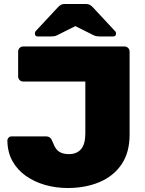

<svg xmlns="http://www.w3.org/2000/svg" viewBox="-20 -933 726 963"><path d="M320 10Q260 10 206 -5.5Q152 -21 109.5 -51Q67 -81 42.5 -125Q18 -169 17 -227Q17 -236 23 -242.5Q29 -249 38 -249H208Q224 -249 231.5 -242Q239 -235 245 -219Q252 -199 262.5 -185.5Q273 -172 289 -166Q305 -160 326 -160Q365 -160 386.5 -185Q408 -210 408 -264V-524H97Q86 -524 78.5 -531.5Q71 -539 71 -550V-674Q71 -685 78.5 -692.5Q86 -700 97 -700H604Q615 -700 622.5 -692.5Q630 -685 630 -674V-257Q630 -168 589.5 -108.5Q549 -49 478.5 -19.5Q408 10 320 10ZM170 -750Q155 -750 155 -765Q155 -773 161 -779L268 -894Q278 -905 286 -909Q294 -913 304 -913H412Q422 -913 430 -909Q438 -905 448 -894L555 -779Q562 -773 562 -765Q562 -750 546 -750H485Q476 -750 467 -751Q458 -752 448 -757L358 -802L268 -757Q259 -752 249.5 -751Q240 -750 231 -750Z"/></svg>

Font: Rubik ExtraBold
Style: Regular
Weight: 800
Designer: Hubert and Fischer
Foundry: Hubert and Fischer
Version: Version 2.300;gftools[0.9.30]